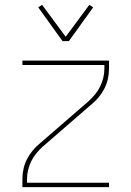

<svg xmlns="http://www.w3.org/2000/svg" viewBox="-20 -769 540 789"><path d="M72 0V-33Q72 -54 76.5 -74.5Q81 -95 90.5 -114Q100 -133 113.5 -149.5Q127 -166 143 -179L345 -354Q359 -367 371 -381.5Q383 -396 391.5 -413.5Q400 -431 404.5 -449.5Q409 -468 409 -488V-502H72V-520H428V-488Q428 -466 423.5 -445.5Q419 -425 409.5 -406Q400 -387 386.5 -370.5Q373 -354 357 -341L155 -166Q141 -153 129 -138.5Q117 -124 108.5 -106.5Q100 -89 95.5 -70.5Q91 -52 91 -33V-18H428V0ZM237 -600 137 -739 153 -749 250 -618 347 -749 363 -739 263 -600Z"/></svg>

Font: Iosevka Curly Thin
Style: Regular
Weight: 100
Monospace: yes
Designer: Belleve Invis
Foundry: Belleve Invis
Version: Version 22.1.2; ttfautohint (v1.8.4)